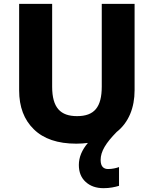

<svg xmlns="http://www.w3.org/2000/svg" viewBox="-20 -734 796 994"><path d="M501 94.2C501 49.8 527.8 6.3 584 -50.8C646.5 -100.1 676.8 -176.8 676.8 -267.1V-713.9H506.8V-286.1C506.8 -179.2 468.3 -132.8 378.9 -132.8C293.5 -132.8 250 -175.8 250 -285.2V-713.9H79.1V-266.1C79.1 -180.7 104.5 -113.8 155.3 -64.5C205.6 -15.1 278.8 9.8 375 9.8C396.5 9.8 416.5 8.3 435.1 5.9C403.8 42.5 388.2 80.6 388.2 120.1C388.2 157.2 399.9 186.5 423.8 208C447.3 229.5 478 240.2 516.1 240.2C549.3 240.2 574.7 234.4 596.2 228V130.9C582.5 136.2 560.1 141.1 540 141.1C517.1 141.1 501 128.9 501 94.2Z"/></svg>

Font: Noto Reveo Sans
Style: Regular
Weight: 800
Designer: Monotype Design Team
Foundry: Monotype Imaging Inc.
Version: Version 2.007